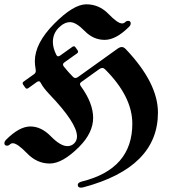

<svg xmlns="http://www.w3.org/2000/svg" viewBox="-87 -738 775 878"><path d="M-66.9 -83.5Q-66.9 -91.3 -58.1 -100.1Q2 -159.7 51.8 -159.7Q101.6 -159.7 145.5 -114.7Q189.5 -69.8 221.2 -69.8Q239.7 -69.8 252.4 -82.5Q265.1 -95.2 265.1 -114.3Q265.1 -175.3 139.2 -306.6Q110.8 -336.4 99.1 -359.4Q95.7 -366.2 90.8 -366.2Q85.9 -366.2 82 -363.3L42.5 -335Q39.1 -332.5 35.4 -332.5Q31.7 -332.5 28.3 -337.4L19 -350.6Q16.6 -354 16.6 -357.9Q16.6 -361.8 21.5 -365.2L68.8 -398.9Q76.7 -404.3 76.7 -414.1Q76.7 -416.5 76.2 -419.4Q72.3 -442.9 72.3 -458Q72.3 -540 160.6 -629.2Q249 -718.3 307.6 -718.3Q366.2 -718.3 408.7 -674.6Q451.2 -630.9 470.7 -630.9Q479.5 -630.9 485.4 -636.7Q491.2 -642.6 499 -642.6Q510.7 -642.6 510.7 -630.9Q510.7 -623 503.4 -615.7Q443.4 -555.7 391.6 -555.7Q339.8 -555.7 300.3 -596.2Q260.7 -636.7 233.6 -636.7Q206.5 -636.7 180.7 -610.4Q154.8 -584 154.8 -545.9Q154.8 -519.5 169.9 -488.3Q173.8 -480.5 178.5 -480.5Q183.1 -480.5 188 -483.9L244.1 -523.9Q247.6 -526.4 251.2 -526.4Q254.9 -526.4 258.3 -521.5L267.6 -508.3Q270 -504.9 270 -501Q270 -497.1 265.1 -493.7L208 -453.1Q201.2 -448.2 201.2 -443.4Q201.2 -438.5 204.6 -434.1Q224.6 -408.7 247.1 -386.2Q252 -381.3 257.6 -381.3Q263.2 -381.3 269.5 -385.7L453.1 -517.1Q461.4 -522.9 470.2 -522.9Q479 -522.9 488.3 -513.2Q635.3 -358.4 635.3 -223.1Q635.3 27.3 295.4 118.2Q288.1 120.1 282.7 120.1Q268.6 120.1 268.6 107.4Q268.6 96.7 288.1 91.8Q518.1 34.7 518.1 -172.4Q518.1 -296.4 393.6 -420.9Q387.2 -427.2 380.9 -427.2Q374.5 -427.2 367.7 -422.4L285.2 -363.3Q278.8 -358.9 278.8 -354Q278.8 -349.1 282.7 -343.8Q338.9 -266.6 338.9 -199.2Q338.9 -130.4 274.4 -65.9Q198.7 9.8 140.4 9.8Q82 9.8 37.1 -36.6Q-7.8 -83 -28.3 -83Q-36.1 -83 -41.7 -77.4Q-47.4 -71.8 -54.7 -71.8Q-66.9 -71.8 -66.9 -83.5Z"/></svg>

Font: UnifrakturMaguntia21
Style: Book
Weight: 400
Designer: j. 'mach' wust, Gerrit Ansmann, Georg Duffner, based on a font by Peter Wiegel, original typeface by Carl Albert Fahrenw
Version: Version 2017-03-19